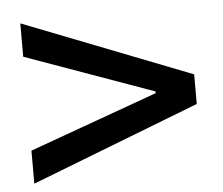

<svg xmlns="http://www.w3.org/2000/svg" viewBox="-41 -655 652 562"><g transform="rotate(-5 285.0 -373.5)"><path d="M415 -376V-371L38 -235V-138L532 -329V-416L38 -609V-511Z"/></g></svg>

Font: Kinto Sans Med
Style: Regular
Weight: 500
Designer: Authors: Ryoko NISHIZUKA  (kana & ideographs); Paul D. Hunt (Latin, Greek & Cyrillic); Wenlong ZHANG  (bopomofo); Sandol
Foundry: Adobe Systems Incorporated, ookami Inc.
Version: Version 0.001